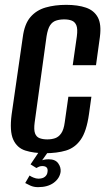

<svg xmlns="http://www.w3.org/2000/svg" viewBox="-20 -620 439 792"><path d="M166 12Q119 12 84.5 1Q50 -10 34.5 -44.5Q19 -79 28 -148L74 -467Q81 -521 105.5 -549.5Q130 -578 168 -589Q206 -600 253 -600Q301 -600 334.5 -588.5Q368 -577 383.5 -548.5Q399 -520 392 -467L376 -351H280L297 -470Q301 -501 295 -515.5Q289 -530 276 -535Q263 -540 245 -540Q226 -540 211 -535Q196 -530 186.5 -515.5Q177 -501 172 -470L123 -115Q119 -85 124.5 -70Q130 -55 143.5 -50Q157 -45 175 -45Q193 -45 207.5 -50Q222 -55 232.5 -70Q243 -85 247 -115L262 -221H357L347 -149Q337 -78 313 -44Q289 -10 252 1Q215 12 166 12ZM137 152Q119 152 105 145.5Q91 139 84 135L102 104Q107 108 118 112.5Q129 117 138 117Q156 117 165.5 109Q175 101 176 89Q180 65 154 65Q147 65 141 67.5Q135 70 130 73L106 58L145 0H183L149 48L144 46Q151 41 160.5 39Q170 37 181 37Q208 37 220 53.5Q232 70 230 89Q226 116 201.5 134Q177 152 137 152Z"/></svg>

Font: Alumni Sans Thin SemiBold
Style: Italic
Weight: 600
Italic angle: -8°
Version: Version 1.016